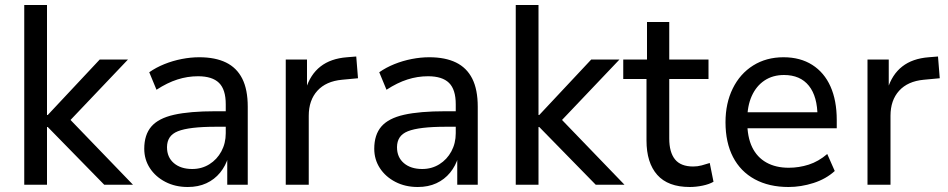

<svg xmlns="http://www.w3.org/2000/svg" viewBox="-20 -739 3792 768"><path d="M77 0V-719H168V-279H171L379 -501H492L241 -237L242 -280L512 0H397L171 -231H168V0Z M731 9Q681 9 641.5 -11.5Q602 -32 579.5 -66.5Q557 -101 557 -144Q557 -200 585.5 -233Q614 -266 676.5 -280Q739 -294 841 -294H897V-232H844Q790 -232 752 -227.5Q714 -223 691.5 -214Q669 -205 658.5 -189Q648 -173 648 -150Q648 -110 675.5 -86.5Q703 -63 749 -63Q787 -63 817.5 -82Q848 -101 865.5 -133.5Q883 -166 883 -206V-322Q883 -381 856 -407.5Q829 -434 772 -434Q730 -434 689.5 -421Q649 -408 606 -380L577 -450Q604 -469 637.5 -482.5Q671 -496 707 -503Q743 -510 777 -510Q841 -510 884 -489Q927 -468 949 -424.5Q971 -381 971 -312V0H889V-111H893Q883 -76 860.5 -48.5Q838 -21 805.5 -6Q773 9 731 9Z M1123 0V-501H1208V-382H1203Q1221 -441 1262 -473Q1303 -505 1368 -510L1405 -513L1412 -426L1348 -420Q1284 -414 1249.5 -376Q1215 -338 1215 -276V0Z M1651 9Q1601 9 1561.5 -11.5Q1522 -32 1499.5 -66.5Q1477 -101 1477 -144Q1477 -200 1505.5 -233Q1534 -266 1596.5 -280Q1659 -294 1761 -294H1817V-232H1764Q1710 -232 1672 -227.5Q1634 -223 1611.5 -214Q1589 -205 1578.5 -189Q1568 -173 1568 -150Q1568 -110 1595.5 -86.5Q1623 -63 1669 -63Q1707 -63 1737.5 -82Q1768 -101 1785.5 -133.5Q1803 -166 1803 -206V-322Q1803 -381 1776 -407.5Q1749 -434 1692 -434Q1650 -434 1609.5 -421Q1569 -408 1526 -380L1497 -450Q1524 -469 1557.5 -482.5Q1591 -496 1627 -503Q1663 -510 1697 -510Q1761 -510 1804 -489Q1847 -468 1869 -424.5Q1891 -381 1891 -312V0H1809V-111H1813Q1803 -76 1780.5 -48.5Q1758 -21 1725.5 -6Q1693 9 1651 9Z M2043 0V-719H2134V-279H2137L2345 -501H2458L2207 -237L2208 -280L2478 0H2363L2137 -231H2134V0Z M2739 9Q2652 9 2609 -39.5Q2566 -88 2566 -177V-423H2473V-501H2568V-651H2657V-501H2814V-423H2657V-185Q2657 -130 2680 -101.5Q2703 -73 2753 -73Q2770 -73 2787 -77.5Q2804 -82 2819 -87L2834 -12Q2817 -2 2790.5 3.5Q2764 9 2739 9Z M3134 9Q3056 9 2999 -22Q2942 -53 2912 -111Q2882 -169 2882 -250Q2882 -326 2911 -385Q2940 -444 2992.5 -477Q3045 -510 3114 -510Q3181 -510 3229 -479.5Q3277 -449 3302 -393Q3327 -337 3327 -259V-226H2952V-290H3266L3250 -272Q3250 -353 3215.5 -396Q3181 -439 3116 -439Q3071 -439 3038 -417Q3005 -395 2987 -355Q2969 -315 2969 -260V-252Q2969 -191 2988.5 -150.5Q3008 -110 3045.5 -89Q3083 -68 3135 -68Q3176 -68 3215 -80.5Q3254 -93 3289 -123L3319 -55Q3284 -23 3234 -7Q3184 9 3134 9Z M3450 0V-501H3535V-382H3530Q3548 -441 3589 -473Q3630 -505 3695 -510L3732 -513L3739 -426L3675 -420Q3611 -414 3576.5 -376Q3542 -338 3542 -276V0Z"/></svg>

Font: Nunitoga
Style: Medium
Weight: 500
Designer: Vernon Adams
Foundry: Vernon Adams
Version: Version 1.0